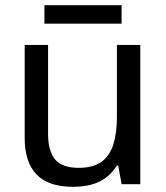

<svg xmlns="http://www.w3.org/2000/svg" viewBox="-20 -709 640 739"><path d="M261 10Q166 10 120.5 -37.5Q75 -85 75 -179V-536H165V-193Q165 -129 191.5 -96Q218 -63 283 -63Q339 -63 371 -86.5Q403 -110 416.5 -154Q430 -198 430 -260V-536H520V0H448L435 -72H430Q411 -42 386 -24Q361 -6 330 2Q299 10 261 10ZM151 -618V-689H448V-618Z"/></svg>

Font: Noto Sans Mono
Style: Regular
Weight: 400
Designer: Monotype Design Team
Foundry: Monotype Imaging Inc.
Version: Version 2.014